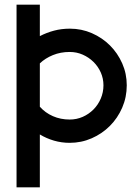

<svg xmlns="http://www.w3.org/2000/svg" viewBox="-20 -603 595 824"><path d="M424 -237Q424 -266 412.5 -292Q401 -318 381 -337.5Q361 -357 335 -368.5Q309 -380 279 -380Q240 -380 207 -366.5Q174 -353 151 -331V-145Q174 -119 207 -104.5Q240 -90 279 -90Q309 -90 335 -101.5Q361 -113 381 -133Q401 -153 412.5 -180Q424 -207 424 -237ZM524 -237Q524 -186 504.5 -141Q485 -96 451.5 -62.5Q418 -29 373.5 -9.5Q329 10 279 10Q244 10 211.5 0.5Q179 -9 151 -26V201H51V-583H151V-448Q180 -463 212 -471.5Q244 -480 280 -480Q330 -480 374.5 -460.5Q419 -441 452 -408Q485 -375 504.5 -331Q524 -287 524 -237Z"/></svg>

Font: Railway
Style: Regular
Weight: 400
Version: 1.000